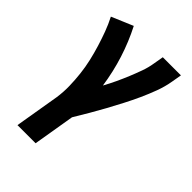

<svg xmlns="http://www.w3.org/2000/svg" viewBox="-218 -624 936 936"><g transform="rotate(45 250.0 -156.5)"><path d="M205 215H80L119 -17Q125 -59 124 -99.5Q123 -140 118.5 -180Q114 -220 105 -259Q96 -298 84.5 -335.5Q73 -373 59.5 -409.5Q46 -446 28 -481L139 -528Q176 -456 201 -377.5Q226 -299 238 -216Q255 -247 269.5 -278Q284 -309 297 -340.5Q310 -372 321.5 -404Q333 -436 338 -468L347 -520H472L463 -468Q456 -427 441 -386.5Q426 -346 408 -306.5Q390 -267 370 -228.5Q350 -190 329 -151.5Q308 -113 286 -75.5Q264 -38 241 0Z"/></g></svg>

Font: Iosevka Extrabold
Style: Italic
Weight: 800
Italic angle: -9°
Monospace: yes
Designer: Belleve Invis
Foundry: Belleve Invis
Version: Version 32.5.0; ttfautohint (v1.8.4)